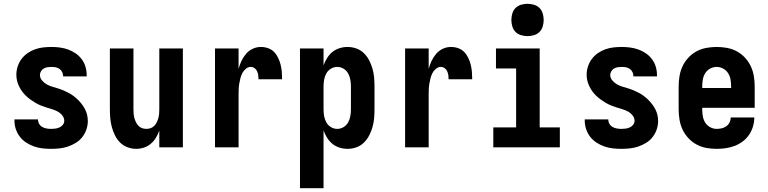

<svg xmlns="http://www.w3.org/2000/svg" viewBox="-20 -775 4040 1010"><path d="M249 8Q226 8 203.5 5.5Q181 3 159.5 -4.5Q138 -12 118.5 -24.5Q99 -37 85 -55Q71 -73 63.5 -95Q56 -117 56 -140V-147H180V-145Q180 -133 186.5 -122.5Q193 -112 203.5 -106.5Q214 -101 225.5 -99Q237 -97 249 -97Q260 -97 271.5 -98.5Q283 -100 293.5 -105Q304 -110 311 -119Q318 -128 318 -140Q318 -155 307.5 -168Q297 -181 283 -188.5Q269 -196 254 -200.5Q239 -205 224.5 -209.5Q210 -214 195 -220Q180 -226 166.5 -234Q153 -242 140.5 -251Q128 -260 116.5 -271Q105 -282 96 -294.5Q87 -307 80 -321.5Q73 -336 69.5 -351Q66 -366 66 -382Q66 -404 73 -425.5Q80 -447 93 -464.5Q106 -482 124.5 -495Q143 -508 164 -515.5Q185 -523 207 -525.5Q229 -528 251 -528Q273 -528 295.5 -525Q318 -522 338.5 -514.5Q359 -507 377.5 -494.5Q396 -482 409.5 -464Q423 -446 429.5 -424.5Q436 -403 436 -380V-373H312V-375Q312 -386 307 -396Q302 -406 293 -412.5Q284 -419 273 -421Q262 -423 251 -423Q241 -423 230.5 -421.5Q220 -420 211 -415Q202 -410 196 -400.5Q190 -391 190 -381Q190 -365 200.5 -352.5Q211 -340 224.5 -332Q238 -324 253 -319.5Q268 -315 283 -310.5Q298 -306 312.5 -300Q327 -294 341 -286.5Q355 -279 367.5 -269.5Q380 -260 391 -249Q402 -238 411.5 -225.5Q421 -213 428 -199Q435 -185 438.5 -169.5Q442 -154 442 -138Q442 -116 434.5 -94Q427 -72 413 -54Q399 -36 379.5 -24Q360 -12 338.5 -4.5Q317 3 294.5 5.5Q272 8 249 8Z M696 8Q673 8 650.5 -0.5Q628 -9 611.5 -25.5Q595 -42 584.5 -63.5Q574 -85 568 -107.5Q562 -130 560 -153.5Q558 -177 558 -200V-520H682V-200Q682 -188 683 -176.5Q684 -165 687 -154Q690 -143 695 -132.5Q700 -122 708 -113.5Q716 -105 727 -101Q738 -97 750 -97Q762 -97 773 -101Q784 -105 792 -113.5Q800 -122 805 -132.5Q810 -143 813 -154Q816 -165 817 -176.5Q818 -188 818 -200V-520H942V0H818V-88Q811 -68 800 -50Q789 -32 773 -18.5Q757 -5 737 1.5Q717 8 696 8Z M1111 0V-520H1235V-413Q1241 -435 1250.5 -455Q1260 -475 1274.5 -492Q1289 -509 1309.5 -518.5Q1330 -528 1352 -528Q1372 -528 1390.5 -521.5Q1409 -515 1422 -501.5Q1435 -488 1443.5 -470Q1452 -452 1456.5 -433.5Q1461 -415 1462.5 -396Q1464 -377 1464 -358H1340Q1340 -368 1338.5 -379Q1337 -390 1332.5 -400Q1328 -410 1319 -416.5Q1310 -423 1299 -423Q1285 -423 1273 -413Q1261 -403 1254.5 -390Q1248 -377 1244.5 -363Q1241 -349 1238.5 -334.5Q1236 -320 1235.5 -305Q1235 -290 1235 -276V0Z M1558 215V-520H1682V-431Q1689 -451 1700.5 -469.5Q1712 -488 1728.5 -501.5Q1745 -515 1766 -521.5Q1787 -528 1808 -528Q1832 -528 1854.5 -520Q1877 -512 1894 -495.5Q1911 -479 1922 -457.5Q1933 -436 1939.5 -413.5Q1946 -391 1948 -367.5Q1950 -344 1950 -320V-200Q1950 -176 1948 -152.5Q1946 -129 1939.5 -106.5Q1933 -84 1922 -62.5Q1911 -41 1894 -24.5Q1877 -8 1854.5 0Q1832 8 1808 8Q1787 8 1766 1.5Q1745 -5 1728.5 -18.5Q1712 -32 1700.5 -50.5Q1689 -69 1682 -89V215ZM1754 -97Q1772 -97 1787.5 -106.5Q1803 -116 1811.5 -131.5Q1820 -147 1823 -164.5Q1826 -182 1826 -200V-320Q1826 -338 1823 -355.5Q1820 -373 1811.5 -388.5Q1803 -404 1787.5 -413.5Q1772 -423 1754 -423Q1736 -423 1720.5 -413.5Q1705 -404 1696.5 -388.5Q1688 -373 1685 -355.5Q1682 -338 1682 -320V-200Q1682 -182 1685 -164.5Q1688 -147 1696.5 -131.5Q1705 -116 1720.5 -106.5Q1736 -97 1754 -97Z M2111 0V-520H2235V-413Q2241 -435 2250.5 -455Q2260 -475 2274.5 -492Q2289 -509 2309.5 -518.5Q2330 -528 2352 -528Q2372 -528 2390.5 -521.5Q2409 -515 2422 -501.5Q2435 -488 2443.5 -470Q2452 -452 2456.5 -433.5Q2461 -415 2462.5 -396Q2464 -377 2464 -358H2340Q2340 -368 2338.5 -379Q2337 -390 2332.5 -400Q2328 -410 2319 -416.5Q2310 -423 2299 -423Q2285 -423 2273 -413Q2261 -403 2254.5 -390Q2248 -377 2244.5 -363Q2241 -349 2238.5 -334.5Q2236 -320 2235.5 -305Q2235 -290 2235 -276V0Z M2575 0V-105H2695V-415H2589V-520H2819V-105H2925V0ZM2755 -585Q2738 -585 2721 -590Q2704 -595 2692 -607Q2680 -619 2675 -636Q2670 -653 2670 -670Q2670 -687 2675 -704Q2680 -721 2692 -733Q2704 -745 2721 -750Q2738 -755 2755 -755Q2772 -755 2789 -750Q2806 -745 2818 -733Q2830 -721 2835 -704Q2840 -687 2840 -670Q2840 -653 2835 -636Q2830 -619 2818 -607Q2806 -595 2789 -590Q2772 -585 2755 -585Z M3249 8Q3226 8 3203.5 5.5Q3181 3 3159.5 -4.5Q3138 -12 3118.5 -24.5Q3099 -37 3085 -55Q3071 -73 3063.5 -95Q3056 -117 3056 -140V-147H3180V-145Q3180 -133 3186.5 -122.5Q3193 -112 3203.5 -106.5Q3214 -101 3225.5 -99Q3237 -97 3249 -97Q3260 -97 3271.5 -98.5Q3283 -100 3293.5 -105Q3304 -110 3311 -119Q3318 -128 3318 -140Q3318 -155 3307.5 -168Q3297 -181 3283 -188.5Q3269 -196 3254 -200.5Q3239 -205 3224.5 -209.5Q3210 -214 3195 -220Q3180 -226 3166.5 -234Q3153 -242 3140.5 -251Q3128 -260 3116.5 -271Q3105 -282 3096 -294.5Q3087 -307 3080 -321.5Q3073 -336 3069.5 -351Q3066 -366 3066 -382Q3066 -404 3073 -425.5Q3080 -447 3093 -464.5Q3106 -482 3124.5 -495Q3143 -508 3164 -515.5Q3185 -523 3207 -525.5Q3229 -528 3251 -528Q3273 -528 3295.5 -525Q3318 -522 3338.5 -514.5Q3359 -507 3377.5 -494.5Q3396 -482 3409.5 -464Q3423 -446 3429.5 -424.5Q3436 -403 3436 -380V-373H3312V-375Q3312 -386 3307 -396Q3302 -406 3293 -412.5Q3284 -419 3273 -421Q3262 -423 3251 -423Q3241 -423 3230.5 -421.5Q3220 -420 3211 -415Q3202 -410 3196 -400.5Q3190 -391 3190 -381Q3190 -365 3200.5 -352.5Q3211 -340 3224.5 -332Q3238 -324 3253 -319.5Q3268 -315 3283 -310.5Q3298 -306 3312.5 -300Q3327 -294 3341 -286.5Q3355 -279 3367.5 -269.5Q3380 -260 3391 -249Q3402 -238 3411.5 -225.5Q3421 -213 3428 -199Q3435 -185 3438.5 -169.5Q3442 -154 3442 -138Q3442 -116 3434.5 -94Q3427 -72 3413 -54Q3399 -36 3379.5 -24Q3360 -12 3338.5 -4.5Q3317 3 3294.5 5.5Q3272 8 3249 8Z M3750 8Q3722 8 3695 3Q3668 -2 3644 -15Q3620 -28 3601 -48.5Q3582 -69 3570.5 -93.5Q3559 -118 3554.5 -145.5Q3550 -173 3550 -200V-320Q3550 -347 3554.5 -374.5Q3559 -402 3570.5 -426.5Q3582 -451 3601 -471.5Q3620 -492 3644 -505Q3668 -518 3695.5 -523Q3723 -528 3750 -528Q3777 -528 3804.5 -523Q3832 -518 3856 -505Q3880 -492 3899 -471.5Q3918 -451 3929.5 -426.5Q3941 -402 3945.5 -374.5Q3950 -347 3950 -320V-208H3674V-200Q3674 -182 3677 -164Q3680 -146 3689.5 -130.5Q3699 -115 3715.5 -106Q3732 -97 3750 -97Q3763 -97 3776.5 -100Q3790 -103 3801 -111Q3812 -119 3818 -131.5Q3824 -144 3824 -157H3948Q3948 -133 3941 -109.5Q3934 -86 3920.5 -66Q3907 -46 3887 -31Q3867 -16 3844.5 -7.5Q3822 1 3798 4.5Q3774 8 3750 8ZM3674 -312H3826V-320Q3826 -338 3823 -356Q3820 -374 3810.5 -389.5Q3801 -405 3784.5 -414Q3768 -423 3750 -423Q3732 -423 3715.5 -414Q3699 -405 3689.5 -389.5Q3680 -374 3677 -356Q3674 -338 3674 -320Z"/></svg>

Font: Iosevka Extrabold
Style: Regular
Weight: 800
Monospace: yes
Designer: Belleve Invis
Foundry: Belleve Invis
Version: Version 32.5.0; ttfautohint (v1.8.4)